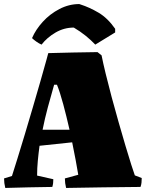

<svg xmlns="http://www.w3.org/2000/svg" viewBox="-20 -922 719 947"><path d="M6 5Q0 -19 0 -42L39 -54Q50 -88 66.5 -141.5Q83 -195 102.5 -259.5Q122 -324 141.5 -391Q161 -458 179 -520Q197 -582 210 -630L218 -660Q279 -662 339.5 -663Q400 -664 461 -665L481 -649Q488 -613 501 -559.5Q514 -506 530.5 -444Q547 -382 565 -319.5Q583 -257 599 -202.5Q615 -148 627.5 -109.5Q640 -71 645 -57L679 -44Q679 -33 678 -22Q677 -11 673 0Q580 1 489.5 2Q399 3 306 5Q300 -19 300 -42L366 -60Q361 -92 353 -133.5Q345 -175 336 -220L175 -203Q170 -166 166.5 -129Q163 -92 163 -56L243 -38Q243 -28 242 -19Q241 -10 238 0Q180 1 122 2Q64 3 6 5ZM190 -282H323Q308 -348 292 -407.5Q276 -467 261 -504H247Q231 -449 216 -393Q201 -337 190 -282ZM371 -902 377 -900Q421 -886 466 -859.5Q511 -833 548 -780V-762L450 -702Q428 -725 402 -746Q376 -767 344 -786Q296 -786 254 -761.5Q212 -737 185 -702Q173 -707 159.5 -716.5Q146 -726 138 -734Q156 -776 191 -814.5Q226 -853 273 -877.5Q320 -902 371 -902Z"/></svg>

Font: Labrada Black
Style: Regular
Weight: 900
Designer: Mercedes Jáuregui
Foundry: Omnibus-Type Team
Version: Version 1.000; ttfautohint (v1.8.4.7-5d5b)